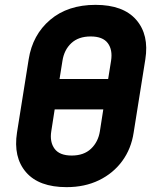

<svg xmlns="http://www.w3.org/2000/svg" viewBox="-20 -760 640 790"><path d="M254 10Q140 10 87 -51.5Q34 -113 50 -215L98 -516Q114 -617 186.5 -678.5Q259 -740 373 -740Q487 -740 540.5 -678.5Q594 -617 578 -516L530 -215Q520 -148 483 -97.5Q446 -47 387.5 -18.5Q329 10 254 10ZM225 -435H425L437 -510Q444 -555 423.5 -582.5Q403 -610 353 -610Q303 -610 273.5 -582.5Q244 -555 237 -510ZM275 -120Q325 -120 354.5 -148Q384 -176 391 -220L405 -310H205L191 -220Q184 -176 204.5 -148Q225 -120 275 -120Z"/></svg>

Font: JetBrains Mono NL ExtraBold
Style: Italic
Weight: 800
Italic angle: -9°
Monospace: yes
Designer: Philipp Nurullin, Konstantin Bulenkov
Foundry: JetBrains
Version: Version 2.305; ttfautohint (v1.8.4.7-5d5b)